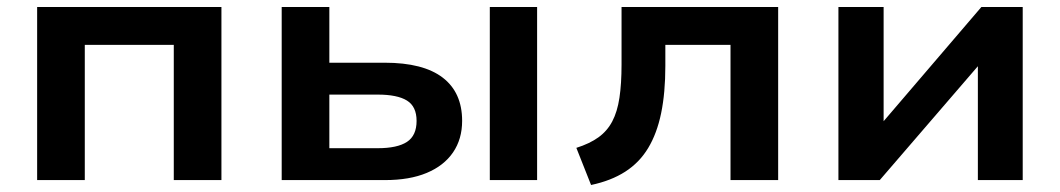

<svg xmlns="http://www.w3.org/2000/svg" viewBox="-20 -514 3025 548"><path d="M86 0V-494H612V0H476V-386H222V0Z M784 0V-494H920V-335H1078Q1188 -335 1243.5 -292.5Q1299 -250 1299 -169Q1299 -117 1273 -79Q1247 -41 1198 -20.5Q1149 0 1079 0ZM920 -91H1058Q1114 -91 1141.5 -109Q1169 -127 1169 -169Q1169 -210 1141.5 -227Q1114 -244 1058 -244H920ZM1378 0V-494H1513V0Z M1667 14 1625 -92Q1663 -104 1688 -122Q1713 -140 1727.5 -167.5Q1742 -195 1748 -235Q1754 -275 1754 -330V-494H2201V0H2065V-386H1879V-326Q1879 -249 1867 -191Q1855 -133 1830 -91.5Q1805 -50 1764.5 -24Q1724 2 1667 14Z M2373 0V-494H2502V-140H2478L2781 -494H2899V0H2771V-354H2796L2491 0Z"/></svg>

Font: Nunito Sans 10pt SemiExpanded
Style: Bold
Weight: 700
Width: 6
Designer: Vernon Adams
Foundry: Vernon Adams
Version: Version 3.101;gftools[0.9.27]